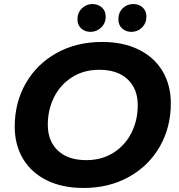

<svg xmlns="http://www.w3.org/2000/svg" viewBox="-20 -920 888 952"><path d="M53 -292Q53 -411 107.5 -506.5Q162 -602 260.5 -657Q359 -712 486 -712Q591 -712 668 -674Q745 -636 786 -567Q827 -498 827 -408Q827 -289 772.5 -193.5Q718 -98 619.5 -43Q521 12 394 12Q289 12 212 -26Q135 -64 94 -133Q53 -202 53 -292ZM663 -399Q663 -479 613 -526.5Q563 -574 472 -574Q395 -574 337 -537Q279 -500 248 -438Q217 -376 217 -301Q217 -221 267 -173.5Q317 -126 408 -126Q485 -126 543 -163Q601 -200 632 -262Q663 -324 663 -399ZM364 -824Q364 -857 386 -878.5Q408 -900 438 -900Q466 -900 485 -883Q504 -866 504 -838Q504 -805 481.5 -783.5Q459 -762 429 -762Q401 -762 382.5 -779Q364 -796 364 -824ZM567 -824Q567 -858 588.5 -879Q610 -900 641 -900Q669 -900 687.5 -883Q706 -866 706 -838Q706 -805 684 -783.5Q662 -762 632 -762Q604 -762 585.5 -779Q567 -796 567 -824Z"/></svg>

Font: Montserrat Alternates
Style: Bold Italic
Weight: 700
Italic angle: -11.3°
Designer: Julieta Ulanovsky
Foundry: Julieta Ulanovsky
Version: Version 7.200